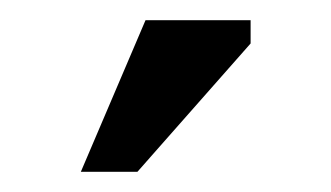

<svg xmlns="http://www.w3.org/2000/svg" viewBox="-20 -740 328 190"><path d="M124 -720H228V-697L116 -570H60Z"/></svg>

Font: PT Sans Caption
Style: Regular
Weight: 400
Designer: A.Korolkova, O.Umpeleva, V.Yefimov
Foundry: ParaType Ltd
Version: Version 2.004W OFL